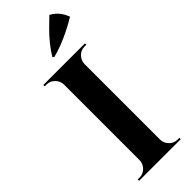

<svg xmlns="http://www.w3.org/2000/svg" viewBox="-302 -963 992 992"><g transform="rotate(-45 194.5 -467.0)"><path d="M269 -700V0H119V-700ZM122 -73V0H42V-10Q42 -10 48.5 -10Q55 -10 55 -10Q81 -10 99.5 -28.5Q118 -47 119 -73ZM122 -627H119Q118 -653 99.5 -671.5Q81 -690 55 -690Q55 -690 48.5 -690Q42 -690 42 -690V-700H122ZM266 -73H269Q270 -47 288.5 -28.5Q307 -10 333 -10Q333 -10 339 -10Q345 -10 346 -10V0H266ZM266 -627V-700H346V-690Q345 -690 339 -690Q333 -690 333 -690Q307 -690 288.5 -671.5Q270 -653 269 -627ZM177 -769Q194 -798 219 -829Q244 -860 271.5 -887Q299 -914 320 -934Q347 -919 363 -899Q379 -879 389 -852Q358 -833 323 -815.5Q288 -798 252.5 -784Q217 -770 184 -762Z"/></g></svg>

Font: Cinzel
Style: Bold
Weight: 700
Designer: Natanael Gama
Version: Version 2.000